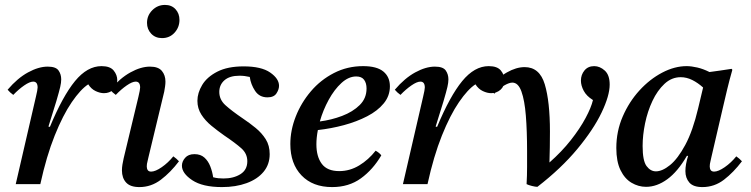

<svg xmlns="http://www.w3.org/2000/svg" viewBox="-20 -749 3053 781"><path d="M144 0H44L126 -355Q133 -384 133 -393Q133 -417 115 -417Q101 -417 78.5 -401.5Q56 -386 34 -363Q27 -368 21.5 -373Q16 -378 11 -384Q51 -431 94 -454.5Q137 -478 174 -478Q207 -478 218 -462.5Q229 -447 229 -426Q229 -413 225 -395.5Q221 -378 209 -337L177 -234L183 -233Q235 -358 285 -419Q335 -480 393 -480Q428 -480 442.5 -462Q457 -444 457 -423Q457 -398 441 -384Q425 -370 403 -370Q387 -370 369 -378.5Q351 -387 339 -406Q308 -386 272 -333.5Q236 -281 202.5 -197.5Q169 -114 144 0Z M685 -113Q698 -104 708 -93Q674 -48 634.5 -18Q595 12 547 12Q510 12 493 -6.5Q476 -25 476 -56Q476 -67 478 -79.5Q480 -92 483 -105L543 -355Q550 -384 550 -393Q550 -417 532 -417Q518 -417 495.5 -401.5Q473 -386 451 -363Q444 -368 438.5 -373Q433 -378 428 -384Q468 -431 510.5 -454.5Q553 -478 590 -478Q624 -478 638.5 -460.5Q653 -443 653 -417Q653 -408 651.5 -397.5Q650 -387 648 -376L584 -110Q583 -103 580 -92.5Q577 -82 577 -72Q577 -63 581 -57Q585 -51 595 -51Q612 -51 638 -69Q664 -87 685 -113ZM639 -594Q612 -594 595 -612Q578 -630 578 -656Q578 -686 599.5 -707.5Q621 -729 651 -729Q678 -729 694 -711.5Q710 -694 710 -668Q710 -638 690 -616Q670 -594 639 -594Z M883 12Q804 12 762 -16Q720 -44 720 -75Q720 -92 733 -107Q746 -122 771 -122Q796 -122 811.5 -108Q827 -94 835.5 -72Q844 -50 847 -28Q858 -25 868.5 -24Q879 -23 889 -23Q930 -23 958 -40.5Q986 -58 986 -93Q986 -124 962 -145.5Q938 -167 892 -198Q865 -217 840 -237.5Q815 -258 799 -283Q783 -308 783 -339Q783 -371 802.5 -403.5Q822 -436 864 -457.5Q906 -479 971 -479Q1043 -479 1079 -454Q1115 -429 1115 -400Q1115 -385 1104.5 -369Q1094 -353 1068 -353Q1035 -353 1017.5 -379.5Q1000 -406 996 -436Q975 -441 954 -441Q914 -441 893 -422.5Q872 -404 872 -375Q872 -344 896.5 -321.5Q921 -299 968 -267Q995 -249 1020 -228.5Q1045 -208 1061 -182.5Q1077 -157 1077 -122Q1077 -80 1052 -50Q1027 -20 983 -4Q939 12 883 12Z M1566 -398Q1566 -359 1541 -328.5Q1516 -298 1473.5 -276Q1431 -254 1379 -240Q1327 -226 1273 -220Q1267 -189 1267 -162Q1267 -112 1289 -82.5Q1311 -53 1360 -53Q1403 -53 1441 -76Q1479 -99 1508 -136Q1524 -127 1531 -117Q1497 -59 1448 -23.5Q1399 12 1331 12Q1252 12 1206.5 -35.5Q1161 -83 1161 -163Q1161 -219 1183 -275Q1205 -331 1244.5 -377.5Q1284 -424 1338.5 -452Q1393 -480 1457 -480Q1513 -480 1539.5 -458Q1566 -436 1566 -398ZM1281 -255Q1328 -261 1371.5 -277.5Q1415 -294 1443 -321.5Q1471 -349 1471 -389Q1471 -411 1461 -424.5Q1451 -438 1429 -438Q1398 -438 1369 -411.5Q1340 -385 1317 -343Q1294 -301 1281 -255Z M1719 0H1619L1701 -355Q1708 -384 1708 -393Q1708 -417 1690 -417Q1676 -417 1653.5 -401.5Q1631 -386 1609 -363Q1602 -368 1596.5 -373Q1591 -378 1586 -384Q1626 -431 1669 -454.5Q1712 -478 1749 -478Q1782 -478 1793 -462.5Q1804 -447 1804 -426Q1804 -413 1800 -395.5Q1796 -378 1784 -337L1752 -234L1758 -233Q1810 -358 1860 -419Q1910 -480 1968 -480Q2003 -480 2017.5 -462Q2032 -444 2032 -423Q2032 -398 2016 -384Q2000 -370 1978 -370Q1962 -370 1944 -378.5Q1926 -387 1914 -406Q1883 -386 1847 -333.5Q1811 -281 1777.5 -197.5Q1744 -114 1719 0Z M2122 0Q2124 -36 2124 -69.5Q2124 -103 2124 -134Q2124 -216 2119 -278.5Q2114 -341 2101 -377Q2088 -413 2064 -413Q2052 -413 2033 -402.5Q2014 -392 1991 -368Q1984 -373 1978.5 -378Q1973 -383 1968 -389Q2004 -433 2042 -454.5Q2080 -476 2114 -476Q2175 -476 2196 -406Q2217 -336 2217 -214Q2217 -185 2216.5 -150.5Q2216 -116 2215 -88Q2265 -132 2302 -179Q2339 -226 2362 -269Q2385 -312 2392 -342Q2366 -358 2354.5 -379.5Q2343 -401 2343 -421Q2343 -445 2357.5 -462.5Q2372 -480 2397 -480Q2420 -480 2440 -462Q2460 -444 2460 -405Q2460 -360 2427 -291Q2394 -222 2328.5 -143Q2263 -64 2166 11Q2158 11 2144 7.5Q2130 4 2122 0Z M2608 11Q2577 11 2549 -5.5Q2521 -22 2504 -57Q2487 -92 2487 -147Q2487 -215 2513 -275Q2539 -335 2581 -381Q2623 -427 2673.5 -453.5Q2724 -480 2773 -480Q2792 -480 2816 -474.5Q2840 -469 2866 -456Q2887 -459 2909.5 -462Q2932 -465 2956 -469L2959 -465Q2947 -423 2938 -385.5Q2929 -348 2920 -309L2874 -111Q2873 -104 2870 -93Q2867 -82 2867 -72Q2867 -63 2871 -57Q2875 -51 2885 -51Q2902 -51 2928 -69Q2954 -87 2975 -113Q2988 -104 2998 -93Q2964 -48 2925 -18Q2886 12 2837 12Q2800 12 2784 -6.5Q2768 -25 2768 -53Q2768 -80 2779 -115H2774Q2737 -51 2694.5 -20Q2652 11 2608 11ZM2840 -393Q2819 -412 2796 -423.5Q2773 -435 2749 -435Q2712 -435 2683 -408Q2654 -381 2634 -338.5Q2614 -296 2604 -247.5Q2594 -199 2594 -155Q2594 -95 2610 -73.5Q2626 -52 2648 -52Q2674 -52 2705.5 -77.5Q2737 -103 2767.5 -159.5Q2798 -216 2820 -309Z"/></svg>

Font: Tiro Bangla
Style: Italic
Weight: 400
Italic angle: -11°
Designer: Bangla: John Hudson & Fiona Ross, assisted by Neelakash Kshetrimayum. Latin: John Hudson with Paul Hanslow, assisted by 
Foundry: Tiro Typeworks Ltd.
Version: Version 1.60